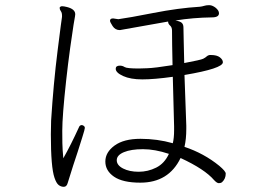

<svg xmlns="http://www.w3.org/2000/svg" viewBox="-20 -717 1040 740"><path d="M691 -428Q839 -453 839 -477Q839 -487 827.5 -496Q816 -505 793 -505H788Q781 -504 776.5 -499.5Q772 -495 763 -490.5Q754 -486 690 -474Q689 -524 688 -561.5Q687 -599 687 -611Q687 -623 680.5 -629Q674 -635 656 -638Q724 -649 797 -650Q824 -650 824 -666Q824 -677 810 -688Q799 -696 789 -697H784Q775 -697 767 -694.5Q759 -692 750 -691Q668 -686 571 -667Q474 -648 436 -643L416 -646Q404 -646 404 -637Q404 -632 414 -616.5Q424 -601 442 -601L628 -634V-633Q628 -625 635.5 -618.5Q643 -612 643 -599Q643 -554 645 -466Q577 -455 547 -454L515 -453Q469 -453 460.5 -458.5Q452 -464 442 -464Q426 -464 426 -452Q426 -437 454.5 -424Q483 -411 528.5 -411Q574 -411 646 -421L651 -230V-215Q651 -185 646 -165Q586 -182 521.5 -182Q457 -182 421.5 -156Q386 -130 386 -94.5Q386 -59 419.5 -36Q453 -13 521 -13Q630 -13 676 -108Q769 -65 805 -23Q816 -11 823.5 -11Q831 -11 836 -15Q850 -28 850 -48Q850 -57 825 -78Q766 -126 691 -151Q698 -181 698 -220V-233ZM296 -235Q287 -235 284 -226Q253 -158 224 -107Q223 -121 221.5 -138.5Q220 -156 220 -213Q220 -270 235 -407Q242 -471 250.5 -532.5Q259 -594 263.5 -621.5Q268 -649 269 -653.5Q270 -658 270 -662Q270 -682 238 -690Q226 -693 219.5 -693Q213 -693 210 -688V-686Q210 -680 214.5 -674Q219 -668 219 -657V-652Q218 -649 202 -522Q186 -395 177 -252L176 -199Q176 -72 190 -32Q197 -11 206 -4Q215 3 226 3Q237 3 241 -12Q242 -17 262 -79Q271 -105 279.5 -132Q288 -159 297.5 -189Q307 -219 307 -224Q307 -232 296 -235ZM631 -124Q614 -87 582 -71Q550 -55 514.5 -55Q479 -55 454.5 -67.5Q430 -80 430 -99.5Q430 -119 457.5 -130.5Q485 -142 531 -142Q577 -142 631 -124Z"/></svg>

Font: LXGW WenKai Mono TC Light
Style: Regular
Weight: 300
Designer: LXGW / Fontworks Inc.
Foundry: LXGW / Fontworks Inc.
Version: Version 1.330